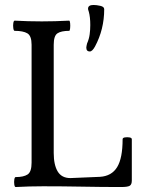

<svg xmlns="http://www.w3.org/2000/svg" viewBox="-20 -749 574 772"><path d="M341 -542Q327 -542 327 -558Q327 -561 328 -565Q329 -569 330 -574Q338 -592 340.5 -610.5Q343 -629 343 -648Q343 -681 337 -702Q335 -708 334.5 -710Q334 -712 334 -714Q334 -729 356 -729Q368 -729 383.5 -725.5Q399 -722 399 -712Q399 -631 362 -562Q351 -542 341 -542ZM43 3Q39 3 37.5 -7Q36 -17 37.5 -27Q39 -37 43 -37Q75 -37 91 -47.5Q107 -58 107 -95V-569Q107 -605 90 -615Q73 -625 39 -625Q35 -625 33.5 -635.5Q32 -646 33.5 -656Q35 -666 39 -666Q93 -663 148 -663Q201 -663 258 -666Q261 -666 262 -656Q263 -646 262 -635.5Q261 -625 258 -625Q226 -625 211 -615Q196 -605 196 -569V-134Q196 -86 212 -59.5Q228 -33 263 -33L382 -38Q429 -41 451 -77Q473 -113 473 -189Q473 -195 482 -196.5Q491 -198 500.5 -196.5Q510 -195 510 -189V-23Q510 -7 501.5 -2Q493 3 467 3Q389 3 310.5 1.5Q232 0 153 0Q98 0 43 3Z"/></svg>

Font: Junicode Two Beta Condensed Medium
Style: Regular
Weight: 500
Width: 3
Designer: Peter S. Baker
Foundry: Briery Creek Software
Version: Version 1.053; ttfautohint (v1.8.4)